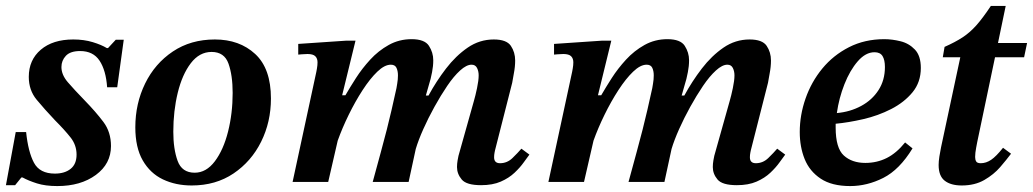

<svg xmlns="http://www.w3.org/2000/svg" viewBox="-23 -613 3481 647"><path d="M170 14Q130 14 101.5 5Q73 -4 53 -15H49L28 11H-3L30 -168H65Q72 -101 91.5 -64.5Q111 -28 162 -28Q195 -28 215 -44Q235 -60 235 -92Q235 -124 215 -149.5Q195 -175 162 -208Q127 -245 100.5 -277Q74 -309 74 -354Q74 -411 114.5 -445.5Q155 -480 224 -480Q260 -480 289.5 -471Q319 -462 337 -451H341L367 -479H394L372 -319H338Q334 -376 312.5 -408.5Q291 -441 247 -441Q214 -441 199 -425Q184 -409 184 -387Q184 -361 205.5 -336Q227 -311 262 -275Q300 -236 325.5 -202Q351 -168 351 -121Q351 -61 300 -23.5Q249 14 170 14Z M623 12Q569 12 526 -8.5Q483 -29 458 -72.5Q433 -116 433 -184Q433 -264 466 -331.5Q499 -399 559.5 -439.5Q620 -480 701 -480Q784 -480 837 -431Q890 -382 890 -281Q890 -202 857 -135.5Q824 -69 764 -28.5Q704 12 623 12ZM633 -31Q672 -31 701 -69.5Q730 -108 745.5 -169.5Q761 -231 761 -300Q761 -359 747 -398.5Q733 -438 690 -438Q649 -438 620 -400Q591 -362 576 -300.5Q561 -239 561 -169Q561 -111 575.5 -71Q590 -31 633 -31Z M1598 11Q1549 11 1533 -8Q1517 -27 1517 -50Q1517 -61 1519 -72.5Q1521 -84 1522 -88L1574 -273Q1579 -290 1584.5 -316Q1590 -342 1590 -359Q1590 -373 1584.5 -384Q1579 -395 1566 -395Q1549 -395 1527.5 -375.5Q1506 -356 1484 -323.5Q1462 -291 1441 -253Q1420 -215 1403.5 -178Q1387 -141 1378 -111L1354 0H1233Q1249 -59 1260.5 -101Q1272 -143 1280.5 -176.5Q1289 -210 1296.5 -242.5Q1304 -275 1313 -316Q1313 -317 1315.5 -331Q1318 -345 1318 -359Q1318 -374 1313 -384.5Q1308 -395 1294 -395Q1273 -395 1248.5 -371.5Q1224 -348 1199 -309.5Q1174 -271 1152 -226Q1130 -181 1115 -139L1083 0H963L1043 -371Q1043 -371 1045 -382Q1047 -393 1047 -403Q1047 -416 1039.5 -423.5Q1032 -431 1013 -431Q1005 -431 993.5 -430Q982 -429 982 -429V-465L1144 -476H1175L1130 -292H1141Q1156 -318 1176.5 -350Q1197 -382 1224.5 -412Q1252 -442 1287 -461.5Q1322 -481 1364 -481Q1408 -481 1422.5 -458.5Q1437 -436 1437 -410Q1437 -390 1433 -370Q1429 -350 1428 -347L1412 -291H1421Q1447 -339 1480 -382Q1513 -425 1553 -452.5Q1593 -480 1641 -480Q1684 -480 1698.5 -458.5Q1713 -437 1713 -409Q1713 -388 1708.5 -365Q1704 -342 1703 -334L1645 -106Q1645 -106 1643.5 -98.5Q1642 -91 1642 -83Q1642 -63 1662 -63Q1686 -63 1704 -80.5Q1722 -98 1734 -112L1761 -92Q1754 -83 1742 -66Q1730 -49 1711 -31Q1692 -13 1664.5 -1Q1637 11 1598 11Z M2460 11Q2411 11 2395 -8Q2379 -27 2379 -50Q2379 -61 2381 -72.5Q2383 -84 2384 -88L2436 -273Q2441 -290 2446.5 -316Q2452 -342 2452 -359Q2452 -373 2446.5 -384Q2441 -395 2428 -395Q2411 -395 2389.5 -375.5Q2368 -356 2346 -323.5Q2324 -291 2303 -253Q2282 -215 2265.5 -178Q2249 -141 2240 -111L2216 0H2095Q2111 -59 2122.5 -101Q2134 -143 2142.5 -176.5Q2151 -210 2158.5 -242.5Q2166 -275 2175 -316Q2175 -317 2177.5 -331Q2180 -345 2180 -359Q2180 -374 2175 -384.5Q2170 -395 2156 -395Q2135 -395 2110.5 -371.5Q2086 -348 2061 -309.5Q2036 -271 2014 -226Q1992 -181 1977 -139L1945 0H1825L1905 -371Q1905 -371 1907 -382Q1909 -393 1909 -403Q1909 -416 1901.5 -423.5Q1894 -431 1875 -431Q1867 -431 1855.5 -430Q1844 -429 1844 -429V-465L2006 -476H2037L1992 -292H2003Q2018 -318 2038.5 -350Q2059 -382 2086.5 -412Q2114 -442 2149 -461.5Q2184 -481 2226 -481Q2270 -481 2284.5 -458.5Q2299 -436 2299 -410Q2299 -390 2295 -370Q2291 -350 2290 -347L2274 -291H2283Q2309 -339 2342 -382Q2375 -425 2415 -452.5Q2455 -480 2503 -480Q2546 -480 2560.5 -458.5Q2575 -437 2575 -409Q2575 -388 2570.5 -365Q2566 -342 2565 -334L2507 -106Q2507 -106 2505.5 -98.5Q2504 -91 2504 -83Q2504 -63 2524 -63Q2548 -63 2566 -80.5Q2584 -98 2596 -112L2623 -92Q2616 -83 2604 -66Q2592 -49 2573 -31Q2554 -13 2526.5 -1Q2499 11 2460 11Z M2842 14Q2780 14 2742.5 -11Q2705 -36 2688.5 -77Q2672 -118 2672 -168Q2672 -225 2691.5 -281Q2711 -337 2748 -382Q2785 -427 2838 -454Q2891 -481 2957 -481Q2983 -481 3011.5 -474Q3040 -467 3060 -446Q3080 -425 3080 -384Q3080 -336 3052 -302Q3024 -268 2980 -245.5Q2936 -223 2886 -211.5Q2836 -200 2793 -196Q2793 -190 2793 -183Q2793 -114 2820.5 -89Q2848 -64 2893 -64Q2932 -64 2965 -80.5Q2998 -97 3027 -133L3052 -113Q3008 -41 2953.5 -13.5Q2899 14 2842 14ZM2797 -232Q2842 -236 2879 -256Q2916 -276 2937.5 -309.5Q2959 -343 2959 -387Q2959 -411 2951 -424Q2943 -437 2924 -437Q2894 -437 2867.5 -406.5Q2841 -376 2822.5 -329Q2804 -282 2797 -232Z M3218 12Q3181 12 3160.5 -4Q3140 -20 3140 -57Q3140 -69 3142.5 -85.5Q3145 -102 3148 -116L3213 -420H3154L3160 -455Q3196 -471 3220.5 -487Q3245 -503 3266.5 -527Q3288 -551 3316 -593H3366L3340 -468H3438L3428 -420H3330L3270 -134Q3270 -134 3266.5 -115.5Q3263 -97 3263 -84Q3263 -75 3266.5 -69Q3270 -63 3282 -63Q3300 -63 3317 -74.5Q3334 -86 3357 -115L3384 -95Q3369 -75 3347.5 -50Q3326 -25 3294 -6.5Q3262 12 3218 12Z"/></svg>

Font: STIX Two Text SemiBold
Style: Italic
Weight: 600
Italic angle: -12°
Designer: Ross Mills, John Hudson & Paul Hanslow, Tiro Typeworks Ltd; with prior portions MicroPress Inc. and Coen Hoffman, Elsevi
Foundry: Tiro Typeworks Ltd
Version: Version 2.13 b171